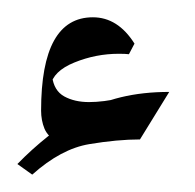

<svg xmlns="http://www.w3.org/2000/svg" viewBox="-20 -536 224 221"><path d="M46.9 -372.1Q35.2 -378.4 31.2 -387.9Q27.3 -397.5 27.3 -408.7Q27.3 -516.1 86.9 -516.1Q115.7 -516.1 134.8 -485.8L128.4 -473.6Q124.5 -474.1 116.7 -474.1Q90.3 -474.1 65.7 -464.1Q41 -454.1 38.1 -437L40 -448.2Q42 -431.6 54 -425Q65.9 -418.5 82.5 -418.5Q99.1 -418.5 120.1 -423.3ZM174.8 -430.2 141.1 -375.5Q115.2 -375.5 82.8 -370.1Q50.3 -364.7 17.1 -335L0 -347.2Q33.2 -381.3 73.7 -405.8Q114.3 -430.2 174.8 -430.2Z"/></svg>

Font: Lateef ExtraBold
Style: Regular
Weight: 800
Designer: SIL International
Foundry: SIL International
Version: Version 4.200